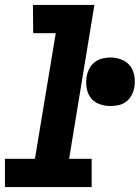

<svg xmlns="http://www.w3.org/2000/svg" viewBox="-35 -755 564 775"><path d="M-15 0V-114H106L190 -621H99L98 -735H346L244 -114H335V0ZM411 -327Q388 -327 366 -335Q344 -343 331 -360.5Q318 -378 314.5 -401.5Q311 -425 315 -448Q318 -464 326.5 -479.5Q335 -495 348.5 -505Q362 -515 378.5 -519Q395 -523 411 -523Q434 -523 455.5 -514.5Q477 -506 490.5 -488.5Q504 -471 507.5 -447.5Q511 -424 507 -401Q504 -385 495.5 -369.5Q487 -354 473.5 -344Q460 -334 443.5 -330.5Q427 -327 411 -327Z"/></svg>

Font: Iosevka SS18 Heavy
Style: Italic
Weight: 900
Italic angle: -9°
Monospace: yes
Designer: Belleve Invis
Foundry: Belleve Invis
Version: Version 25.1.1; ttfautohint (v1.8.4)